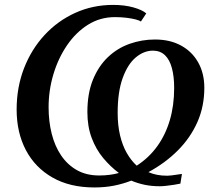

<svg xmlns="http://www.w3.org/2000/svg" viewBox="-20 -772 896 802"><path d="M374 11Q272 11 199.2 -30.5Q126.5 -72 88 -145.2Q49.5 -218.5 49.5 -314.5Q49.5 -407 80.2 -486.5Q111 -566 166 -625.5Q221 -685 294.2 -718.2Q367.5 -751.5 452.5 -751.5Q500.5 -751.5 537.5 -741Q574.5 -730.5 591 -716L568.5 -682Q563 -686.5 546.8 -690.8Q530.5 -695 507.8 -697.8Q485 -700.5 460 -700.5Q398 -700.5 347.2 -668.5Q296.5 -636.5 259.8 -582.5Q223 -528.5 203 -461.5Q183 -394.5 183 -324Q183 -265 196 -213.2Q209 -161.5 235.5 -122.5Q262 -83.5 301.5 -61.2Q341 -39 394.5 -39Q417.5 -39 438.5 -41.8Q459.5 -44.5 476.5 -49.5Q441 -76 411 -112Q381 -148 363 -195.8Q345 -243.5 345 -304Q345 -382 368.2 -439Q391.5 -496 431 -533.5Q470.5 -571 521.5 -589Q572.5 -607 627.5 -607Q690 -607 736.2 -581.8Q782.5 -556.5 808 -511Q833.5 -465.5 833.5 -405.5Q833.5 -327.5 804.5 -262Q775.5 -196.5 723.2 -144Q671 -91.5 600 -53Q617 -45.5 636 -41.8Q655 -38 679 -38Q686.5 -38 698 -39.5Q709.5 -41 721.2 -42.8Q733 -44.5 740 -45.5L733.5 -5Q722.5 -2.5 706.2 0Q690 2.5 674.2 4.2Q658.5 6 648 6Q614 6 584.8 0Q555.5 -6 528.5 -17.5Q494 -4 456.2 3.5Q418.5 11 374 11ZM551 -80Q601.5 -112.5 636.2 -160.2Q671 -208 689.2 -269.5Q707.5 -331 707.5 -404.5Q707.5 -452 698.2 -487Q689 -522 669.5 -541Q650 -560 619.5 -560.5Q581 -560.5 547.2 -532.2Q513.5 -504 492.5 -446.2Q471.5 -388.5 471.5 -300.5Q471.5 -248.5 481.5 -206.5Q491.5 -164.5 509.5 -133Q527.5 -101.5 551 -80Z"/></svg>

Font: Merriweather 60pt SemiBold
Style: Italic
Weight: 600
Italic angle: -7.8°
Version: Version 2.101